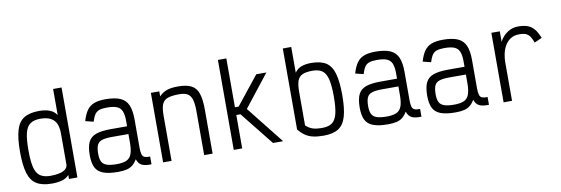

<svg xmlns="http://www.w3.org/2000/svg" viewBox="-57 -1234 4915 1681"><g transform="rotate(-10 2400.0 -393.0)"><path d="M295 14Q210 14 160 -17Q110 -48 89 -118.5Q68 -189 68 -308Q68 -428 89 -499.5Q110 -571 160 -601.5Q210 -632 295 -632Q347 -632 386.5 -617.5Q426 -603 449 -568V-800H524V0H449V-35Q425 -8 386 3Q347 14 295 14ZM295 -55Q341 -55 375.5 -63Q410 -71 429.5 -87.5Q449 -104 449 -132V-405Q449 -490 409 -526.5Q369 -563 295 -563Q237 -563 203.5 -540Q170 -517 156.5 -461.5Q143 -406 143 -308Q143 -212 156.5 -157Q170 -102 203.5 -78.5Q237 -55 295 -55Z M884 14Q802 14 753.5 -4Q705 -22 684.5 -62.5Q664 -103 664 -172Q664 -247 684.5 -289.5Q705 -332 753.5 -349Q802 -366 884 -366H1030V-414Q1030 -469 1017 -500.5Q1004 -532 972.5 -545Q941 -558 884 -558Q842 -558 816.5 -549.5Q791 -541 776 -518.5Q761 -496 749 -456L677 -474Q694 -532 718 -566.5Q742 -601 782 -616.5Q822 -632 884 -632Q967 -632 1015.5 -610.5Q1064 -589 1084.5 -541Q1105 -493 1105 -414V-162Q1105 -123 1111.5 -102.5Q1118 -82 1135 -75.5Q1152 -69 1183 -70V-1Q1127 1 1097.5 -13.5Q1068 -28 1055 -68Q1037 -38 1014.5 -19.5Q992 -1 960.5 6.5Q929 14 884 14ZM884 -55Q941 -55 972.5 -70Q1004 -85 1017 -121.5Q1030 -158 1030 -221V-297H884Q828 -297 796 -287Q764 -277 751.5 -250Q739 -223 739 -172Q739 -128 751.5 -102.5Q764 -77 796 -66Q828 -55 884 -55Z M1286 0V-618H1361V-573Q1388 -603 1426 -617.5Q1464 -632 1528 -632Q1604 -632 1647 -610Q1690 -588 1708 -535.5Q1726 -483 1726 -392V0H1651V-392Q1651 -457 1639.5 -494.5Q1628 -532 1601.5 -547.5Q1575 -563 1528 -563Q1462 -563 1425.5 -550Q1389 -537 1375 -502.5Q1361 -468 1361 -403V0Z M1914 0V-800H1989V-366H2022L2223 -618H2313L2089 -333L2353 0H2263L2026 -297H1989V0Z M2712 14Q2658 14 2618.5 5Q2579 -4 2549 -24.5Q2519 -45 2491 -80V-800H2566V-571Q2589 -605 2626 -618.5Q2663 -632 2712 -632Q2796 -632 2844 -601.5Q2892 -571 2912.5 -499.5Q2933 -428 2933 -308Q2933 -189 2912.5 -118.5Q2892 -48 2844 -17Q2796 14 2712 14ZM2712 -55Q2768 -55 2799.5 -78.5Q2831 -102 2844.5 -157Q2858 -212 2858 -308Q2858 -406 2844.5 -461.5Q2831 -517 2799.5 -540Q2768 -563 2712 -563Q2656 -563 2624 -549Q2592 -535 2579 -500.5Q2566 -466 2566 -403V-103Q2595 -76 2626 -65.5Q2657 -55 2712 -55Z M3284 14Q3202 14 3153.5 -4Q3105 -22 3084.5 -62.5Q3064 -103 3064 -172Q3064 -247 3084.5 -289.5Q3105 -332 3153.5 -349Q3202 -366 3284 -366H3430V-414Q3430 -469 3417 -500.5Q3404 -532 3372.5 -545Q3341 -558 3284 -558Q3242 -558 3216.5 -549.5Q3191 -541 3176 -518.5Q3161 -496 3149 -456L3077 -474Q3094 -532 3118 -566.5Q3142 -601 3182 -616.5Q3222 -632 3284 -632Q3367 -632 3415.5 -610.5Q3464 -589 3484.5 -541Q3505 -493 3505 -414V-162Q3505 -123 3511.5 -102.5Q3518 -82 3535 -75.5Q3552 -69 3583 -70V-1Q3527 1 3497.5 -13.5Q3468 -28 3455 -68Q3437 -38 3414.5 -19.5Q3392 -1 3360.5 6.5Q3329 14 3284 14ZM3284 -55Q3341 -55 3372.5 -70Q3404 -85 3417 -121.5Q3430 -158 3430 -221V-297H3284Q3228 -297 3196 -287Q3164 -277 3151.5 -250Q3139 -223 3139 -172Q3139 -128 3151.5 -102.5Q3164 -77 3196 -66Q3228 -55 3284 -55Z M3884 14Q3802 14 3753.5 -4Q3705 -22 3684.5 -62.5Q3664 -103 3664 -172Q3664 -247 3684.5 -289.5Q3705 -332 3753.5 -349Q3802 -366 3884 -366H4030V-414Q4030 -469 4017 -500.5Q4004 -532 3972.5 -545Q3941 -558 3884 -558Q3842 -558 3816.5 -549.5Q3791 -541 3776 -518.5Q3761 -496 3749 -456L3677 -474Q3694 -532 3718 -566.5Q3742 -601 3782 -616.5Q3822 -632 3884 -632Q3967 -632 4015.5 -610.5Q4064 -589 4084.5 -541Q4105 -493 4105 -414V-162Q4105 -123 4111.5 -102.5Q4118 -82 4135 -75.5Q4152 -69 4183 -70V-1Q4127 1 4097.5 -13.5Q4068 -28 4055 -68Q4037 -38 4014.5 -19.5Q3992 -1 3960.5 6.5Q3929 14 3884 14ZM3884 -55Q3941 -55 3972.5 -70Q4004 -85 4017 -121.5Q4030 -158 4030 -221V-297H3884Q3828 -297 3796 -287Q3764 -277 3751.5 -250Q3739 -223 3739 -172Q3739 -128 3751.5 -102.5Q3764 -77 3796 -66Q3828 -55 3884 -55Z M4313 0V-618H4388V-524Q4400 -551 4423.5 -575.5Q4447 -600 4480 -616Q4513 -632 4552 -632Q4603 -632 4637 -619.5Q4671 -607 4695 -578Q4719 -549 4739 -498L4672 -468Q4659 -505 4644 -525.5Q4629 -546 4607.5 -554.5Q4586 -563 4552 -563Q4505 -563 4473.5 -542.5Q4442 -522 4423 -489Q4404 -456 4396 -417.5Q4388 -379 4388 -344V0Z"/></g></svg>

Font: Victor Mono
Style: Regular
Weight: 400
Monospace: yes
Designer: Rune Bjørnerås
Version: Version 1.561;gftools[0.9.30]